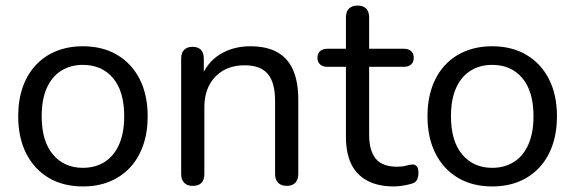

<svg xmlns="http://www.w3.org/2000/svg" viewBox="-20 -662 2070 691"><path d="M278.3 9Q207.5 9 155.2 -22Q103 -53 74.2 -109.8Q45.5 -166.6 45.5 -243.7Q45.5 -301.5 61.7 -347.9Q77.8 -394.2 108.6 -427.4Q139.3 -460.5 182.4 -478Q225.5 -495.5 278.3 -495.5Q349.4 -495.5 401.7 -464.5Q454 -433.5 482.8 -377Q511.5 -320.5 511.5 -243.5Q511.5 -185.7 495.2 -139.1Q479 -92.5 448.2 -59.3Q417.4 -26.2 374.7 -8.6Q332 9 278.3 9ZM278.3 -58Q323.5 -58 357 -79.5Q390.5 -101 408.8 -142.5Q427 -184 427 -243.4Q427 -333.5 386.8 -381Q346.5 -428.5 278.5 -428.5Q233.5 -428.5 200 -407.2Q166.5 -386 148.2 -344.8Q130 -303.5 130 -243.5Q130 -154 170.5 -106Q211 -58 278.3 -58Z M673.5 7Q653.5 7 642.8 -4.2Q632 -15.5 632 -36V-451Q632 -472 642.8 -482.8Q653.5 -493.5 673 -493.5Q692.5 -493.5 703 -482.8Q713.5 -472 713.5 -451V-366L702.5 -378.5Q723.5 -436.5 771.2 -466Q819 -495.5 880.5 -495.5Q939 -495.5 977.2 -474.5Q1015.5 -453.5 1034.5 -410.8Q1053.5 -368 1053.5 -303V-36Q1053.5 -15.5 1042.8 -4.2Q1032 7 1012 7Q992 7 981 -4.2Q970 -15.5 970 -36V-298Q970 -365 943.8 -396Q917.5 -427 860.5 -427Q794.5 -427 755 -386Q715.5 -345 715.5 -276.5V-36Q715.5 7 673.5 7Z M1398 9Q1340.5 9 1301.8 -11.8Q1263 -32.5 1244 -72Q1225 -111.5 1225 -169V-421.5H1158.5Q1141.5 -421.5 1132 -430.2Q1122.5 -439 1122.5 -454Q1122.5 -469.5 1132 -478Q1141.5 -486.5 1158.5 -486.5H1225V-599.5Q1225 -620.5 1236 -631.2Q1247 -642 1267 -642Q1287 -642 1297.8 -631.2Q1308.5 -620.5 1308.5 -599.5V-486.5H1433Q1450.5 -486.5 1459.8 -478Q1469 -469.5 1469 -454Q1469 -439 1459.8 -430.2Q1450.5 -421.5 1433 -421.5H1308.5V-177Q1308.5 -120.5 1332 -91.2Q1355.5 -62 1409.5 -62Q1428.5 -62 1441.8 -65.8Q1455 -69.5 1464.5 -70Q1473.5 -70.5 1479.8 -63.8Q1486 -57 1486 -39.5Q1486 -27 1481.5 -16.5Q1477 -6 1465 -2Q1453.5 2 1433.8 5.5Q1414 9 1398 9Z M1751.3 9Q1680.5 9 1628.2 -22Q1576 -53 1547.2 -109.8Q1518.5 -166.6 1518.5 -243.7Q1518.5 -301.5 1534.7 -347.9Q1550.8 -394.2 1581.6 -427.4Q1612.3 -460.5 1655.4 -478Q1698.5 -495.5 1751.3 -495.5Q1822.4 -495.5 1874.7 -464.5Q1927 -433.5 1955.8 -377Q1984.5 -320.5 1984.5 -243.5Q1984.5 -185.7 1968.2 -139.1Q1952 -92.5 1921.2 -59.3Q1890.4 -26.2 1847.7 -8.6Q1805 9 1751.3 9ZM1751.3 -58Q1796.5 -58 1830 -79.5Q1863.5 -101 1881.8 -142.5Q1900 -184 1900 -243.4Q1900 -333.5 1859.8 -381Q1819.5 -428.5 1751.5 -428.5Q1706.5 -428.5 1673 -407.2Q1639.5 -386 1621.2 -344.8Q1603 -303.5 1603 -243.5Q1603 -154 1643.5 -106Q1684 -58 1751.3 -58Z"/></svg>

Font: Nunito ExtraLight
Style: Regular
Weight: 200
Designer: Vernon Adams
Foundry: Vernon Adams
Version: Version 3.602;April 4, 2023;FontCreator 14.0.0.2856 64-bit